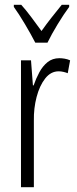

<svg xmlns="http://www.w3.org/2000/svg" viewBox="-20 -785 323 805"><path d="M229 -541Q239 -541 251 -539Q263 -537 274 -532L264 -478Q257 -481 246.5 -483.5Q236 -486 226 -486Q193 -486 169.5 -456Q146 -426 133.5 -378.5Q121 -331 122 -279V0H68V-532H110L118 -427H121Q131 -456 145 -482Q159 -508 179.5 -524.5Q200 -541 229 -541ZM128 -606Q110 -641 84.5 -684Q59 -727 38 -756V-765H69Q88 -744 110.5 -714Q133 -684 154 -655Q176 -686 195 -710Q214 -734 239 -765H270V-756Q247 -725 221.5 -683Q196 -641 179 -606Z"/></svg>

Font: Noto Sans Hebrew ExtraCondensed Light
Style: Regular
Weight: 300
Width: 2
Designer: Monotype Design Team
Foundry: Monotype Imaging Inc.
Version: Version 2.004; ttfautohint (v1.8.4.7-5d5b)